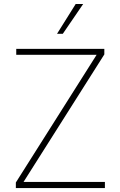

<svg xmlns="http://www.w3.org/2000/svg" viewBox="-20 -955 610 975"><path d="M60.5 -28.3 470.7 -676.8H62.5V-707H509.8V-678.7L99.6 -31.2H512.7V0H60.5ZM364.3 -934.6H402.3L298.8 -783.2H269.5Z"/></svg>

Font: Pretendard GOV Thin
Style: Regular
Weight: 100
Designer: Base glyphs from Inter by Rasmus Andersson; Hangeul glyphs from Noto Sans CJK(Source Han Sans) by Jang Soo-young and Kan
Foundry: Kil Hyung-jin
Version: Version 1.309